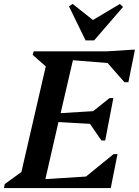

<svg xmlns="http://www.w3.org/2000/svg" viewBox="-46 -949 701 969"><path d="M-26 0 -22 -20 62 -81 185 -614 119 -672 124 -690H494L621 -698H635L602 -534H582L497 -631L322 -645L260 -378L424 -388L507 -454H526L485 -240H466L408 -324L249 -333L183 -45L388 -58L527 -171H547L513 0ZM386 -745 302 -917 321 -929 423 -848 559 -929 575 -914 429 -745Z"/></svg>

Font: Platypi Medium
Style: Italic
Weight: 500
Italic angle: -13°
Designer: David Sargent
Foundry: Bolt Cutter Type
Version: Version 1.200; ttfautohint (v1.8.4.7-5d5b)